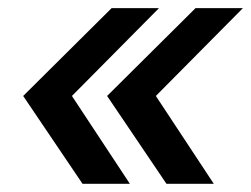

<svg xmlns="http://www.w3.org/2000/svg" viewBox="-20 -527 623 477"><path d="M185.1 -70.3 37.6 -288.6 257.3 -506.8H375L158.7 -288.6L302.7 -70.3ZM393.6 -70.3 246.1 -288.6 465.8 -506.8H583.5L367.2 -288.6L511.2 -70.3Z"/></svg>

Font: Inter 28pt Medium
Style: Italic
Weight: 500
Italic angle: -9.3988°
Designer: Rasmus Andersson
Foundry: rsms
Version: Version 4.001;git-66647c0bb